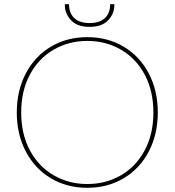

<svg xmlns="http://www.w3.org/2000/svg" viewBox="-20 -887 832 915"><path d="M396 8Q299 8 222.5 -37.5Q146 -83 103 -165Q60 -247 60 -351Q60 -455 103 -537Q146 -619 222.5 -664.5Q299 -710 396 -710Q493 -710 569.5 -664.5Q646 -619 689 -537Q732 -455 732 -351Q732 -247 689 -165Q646 -83 569.5 -37.5Q493 8 396 8ZM396 -10Q484 -10 556 -51.5Q628 -93 669.5 -170.5Q711 -248 711 -351Q711 -454 669.5 -531.5Q628 -609 556 -650.5Q484 -692 396 -692Q308 -692 236 -650.5Q164 -609 122.5 -531.5Q81 -454 81 -351Q81 -248 122.5 -170.5Q164 -93 236 -51.5Q308 -10 396 -10ZM525 -863Q525 -822 495.5 -790.5Q466 -759 407 -759Q348 -759 318.5 -790.5Q289 -822 289 -863V-867H309Q309 -824 334.5 -800.5Q360 -777 407 -777Q454 -777 479.5 -800.5Q505 -824 505 -867H525Z"/></svg>

Font: Fz Poppins Thin
Style: Regular
Weight: 100
Designer: Ninad Kale (Devanagari), Jonny Pinhorn (Latin)
Foundry: Indian Type Foundry
Version: Vit hóa bi Vntype.Com & FontZin.Com